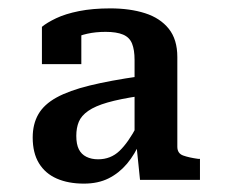

<svg xmlns="http://www.w3.org/2000/svg" viewBox="-20 -745 548 458"><path d="M313 -563V-516Q266 -509 236.5 -500.5Q207 -492 190.5 -480.5Q174 -469 168 -454.5Q162 -440 162 -421Q162 -401 168 -389Q174 -377 186 -371Q198 -365 214 -365Q244 -365 265 -385Q286 -405 307 -445L316 -410Q302 -377 283 -354.5Q264 -332 239 -319.5Q214 -307 180 -307Q143 -307 115.5 -319Q88 -331 73 -355.5Q58 -380 58 -417Q58 -449 71.5 -472.5Q85 -496 115 -512.5Q145 -529 194 -541Q243 -553 313 -563ZM314 -316 305 -404 301 -406V-602Q301 -626 295 -641Q289 -656 273.5 -662.5Q258 -669 232 -669Q208 -669 188 -664.5Q168 -660 153.5 -652Q139 -644 131 -635Q129 -643 135 -651.5Q141 -660 151 -666Q161 -672 174 -673V-592H80V-681Q92 -691 114 -701.5Q136 -712 168.5 -718.5Q201 -725 243 -725Q290 -725 326 -713.5Q362 -702 382.5 -676.5Q403 -651 403 -609V-395Q403 -379 417 -374Q431 -369 453 -366H457V-316Z"/></svg>

Font: Roboto Serif SemiCondensed Medium
Style: Regular
Weight: 500
Width: 4
Designer: Greg Gazdowicz
Foundry: Commercial Type
Version: Version 1.007